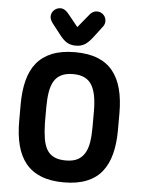

<svg xmlns="http://www.w3.org/2000/svg" viewBox="-56 -853 675 908"><g transform="rotate(5 281.0 -398.5)"><path d="M515 -338Q515 -403 502 -452.5Q489 -502 461.5 -536.5Q434 -571 389.5 -589Q345 -607 281 -607Q218 -607 173 -589Q128 -571 100 -537Q72 -503 59 -453Q46 -403 46 -338V-259Q46 -194 59 -144Q72 -94 100 -59.5Q128 -25 173 -7Q218 11 281 11Q344 11 389 -7Q434 -25 461.5 -59.5Q489 -94 502 -144Q515 -194 515 -259ZM168 -261V-336Q168 -376 173 -407Q178 -438 190.5 -459.5Q203 -481 225.5 -492Q248 -503 281 -503Q314 -503 336 -492Q358 -481 370.5 -459.5Q383 -438 388.5 -407Q394 -376 394 -336V-261Q394 -221 389 -189.5Q384 -158 371 -136.5Q358 -115 336.5 -104Q315 -93 281 -93Q247 -93 225 -104Q203 -115 191 -136Q179 -157 174 -188Q169 -219 168 -261ZM281 -726 236 -782Q216 -808 195 -808Q177 -808 164 -795.5Q151 -783 151 -765Q151 -752 162 -736L201 -686Q221 -659 239 -648.5Q257 -638 281 -638Q306 -638 324 -649Q342 -660 363 -688L401 -738Q406 -744 408.5 -751Q411 -758 411 -765Q411 -783 398.5 -795.5Q386 -808 368 -808Q345 -808 326 -781Z"/></g></svg>

Font: Beiruti
Style: Bold
Weight: 700
Designer: Arlette Boutros
Foundry: Boutros
Version: Version 1.41